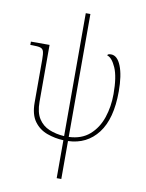

<svg xmlns="http://www.w3.org/2000/svg" viewBox="-105 -833 872 1146"><g transform="rotate(10 331.0 -260.0)"><path d="M320 240V10Q268 8 220 -9.5Q172 -27 142 -68Q112 -109 112 -182V-443Q112 -476 107.5 -491.5Q103 -507 87.5 -511.5Q72 -516 40 -516H27V-536H140V-191Q140 -127 164 -89.5Q188 -52 229 -35Q270 -18 320 -15V-760H348V-15Q425 -18 473.5 -60.5Q522 -103 544.5 -170Q567 -237 567 -313Q567 -418 543 -472Q519 -526 490 -534Q490 -544 512 -544Q550 -544 572.5 -487.5Q595 -431 595 -334Q595 -168 528.5 -81Q462 6 348 10V240Z"/></g></svg>

Font: Noto Serif Thin
Style: Regular
Weight: 100
Designer: Monotype Design Team
Foundry: Monotype Imaging Inc.
Version: Version 2.015